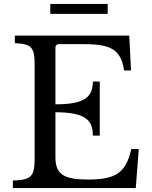

<svg xmlns="http://www.w3.org/2000/svg" viewBox="-20 -950 766 970"><path d="M260 -423V-710C260 -720 266 -727 277 -727H404C540 -727 591 -700 607 -594H642L633 -770H55V-732C141 -728 155 -711 155 -618V-152C155 -58 139 -41 45 -38V0H666L681 -197H643C617 -79 567 -43 426 -43C300 -43 260 -70 260 -157V-383C410 -382 449 -345 449 -265H484V-538H449C449 -457 404 -423 260 -423ZM524 -880V-930H234V-880Z"/></svg>

Font: Libre Baskerville
Style: Regular
Weight: 400
Designer: Pablo Impallari, Rodrigo Fuenzalida
Foundry: Pablo Impallari, Rodrigo Fuenzalida
Version: Version 1.051;Glyphs 3.2.3 (3260)